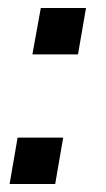

<svg xmlns="http://www.w3.org/2000/svg" viewBox="-20 -460 266 480"><path d="M175 -324H61L82 -440H195ZM118 0H4L24 -116H138Z"/></svg>

Font: Cabin
Style: SemiBold Italic
Weight: 600
Designer: Pablo Impallari
Foundry: Pablo Impallari. www.impallari.com Igino Marini. www.ikern.com
Version: Version 1.005